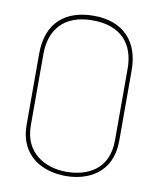

<svg xmlns="http://www.w3.org/2000/svg" viewBox="-82 -781 713 858"><g transform="rotate(10 274.5 -352.5)"><path d="M464 -184C464 -51 368 -8 273 -8C179 -8 82 -59 82 -184V-508C82 -619 143 -695 273 -695C403 -695 464 -620 464 -510ZM483 -506C483 -635 409 -716 275 -716C147 -716 63 -648 63 -507V-185C63 -38 175 11 274 11C373 11 483 -38 483 -185Z"/></g></svg>

Font: Advent Pro
Style: Thin
Weight: 100
Designer: Andreas Kalpakidis
Foundry: Andreas Kalpakidis
Version: Version 2.002 2007